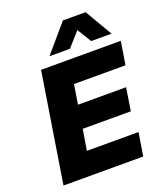

<svg xmlns="http://www.w3.org/2000/svg" viewBox="-166 -1052 999 1163"><g transform="rotate(-20 333.0 -470.5)"><path d="M40 0 152 -705H666L642 -556H310L290 -430H600L577 -283H267L245 -149H578L554 0ZM228 -765 379 -941H525L628 -765H497L441 -856L360 -765Z"/></g></svg>

Font: Nunito Sans 8pt Black
Style: Italic
Weight: 900
Italic angle: -9°
Version: Version 3.101;gftools[0.9.27]